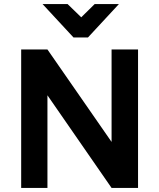

<svg xmlns="http://www.w3.org/2000/svg" viewBox="-20 -923 782 943"><path d="M189 -903H312L379 -838L445 -903H564L412 -739H341ZM658 -680V0H528L213 -455V0H84V-680H213L528 -226V-680Z"/></svg>

Font: Palanquin
Style: Bold
Weight: 700
Designer: Pria Ravichandran
Version: Version 1.0.4